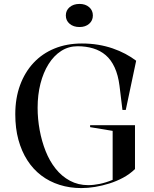

<svg xmlns="http://www.w3.org/2000/svg" viewBox="-20 -945 786 980"><path d="M440 -296V-306H669V-82Q642 -56 608.5 -38Q575 -20 538.5 -8.5Q502 3 465.5 9Q429 15 395 15Q336 15 284 -1.5Q232 -18 190.5 -49.5Q149 -81 119.5 -127Q90 -173 74 -231.5Q58 -290 58 -362Q58 -444 82.5 -510.5Q107 -577 151.5 -624.5Q196 -672 258.5 -697.5Q321 -723 398 -723Q442 -723 481 -716.5Q520 -710 555 -698Q590 -686 620 -670Q650 -654 675 -635L622 -384H605L590 -507Q583 -562 565 -601Q547 -640 519.5 -663.5Q492 -687 455.5 -698Q419 -709 376 -709Q330 -709 292.5 -685Q255 -661 228 -618Q201 -575 186.5 -518Q172 -461 172 -395Q172 -338 182.5 -281Q193 -224 213 -173.5Q233 -123 264 -84Q295 -45 337 -22.5Q379 0 430 0Q458 0 489.5 -6.5Q521 -13 555 -27V-277ZM386 -925Q416 -925 435 -908.5Q454 -892 454 -866Q454 -840 435 -823.5Q416 -807 386 -807Q355 -807 335.5 -823.5Q316 -840 316 -866Q316 -892 335.5 -908.5Q355 -925 386 -925Z"/></svg>

Font: Kalnia
Style: Regular
Weight: 400
Designer: Frida Medrano
Foundry: Frida Medrano
Version: Version 1.105